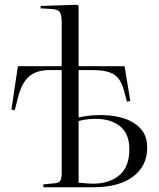

<svg xmlns="http://www.w3.org/2000/svg" viewBox="-20 -786 668 806"><path d="M162 0V-12L213 -17Q228 -19 233.5 -28Q239 -37 239 -63V-492H192Q132 -492 101.5 -464.5Q71 -437 56 -379L42 -323L28 -326L55 -508H239V-689Q239 -724 231.5 -735Q224 -746 200 -748L150 -751L151 -761L303 -766L310 -762V-508H503L527 -362L513 -359L499 -411Q485 -459 455 -475.5Q425 -492 365 -492H310V-293Q331 -298 355.5 -300.5Q380 -303 404 -303Q458 -303 502 -288.5Q546 -274 572 -244Q598 -214 598 -166Q598 -90 539 -45Q480 0 372 0ZM372 -15Q438 -15 480.5 -50Q523 -85 523 -160Q523 -224 484.5 -255.5Q446 -287 383 -287Q360 -287 342.5 -284.5Q325 -282 310 -278V-19Q325 -18 340 -16.5Q355 -15 372 -15Z"/></svg>

Font: Literata 72pt Light
Style: Regular
Weight: 300
Designer: Latin by Veronika Burian and Jose Scaglione. Greek by Irene Vlachou. Cyrillic by Vera Evstafieva.
Foundry: TypeTogether
Version: Version 3.002